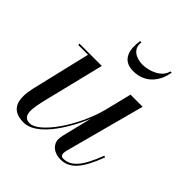

<svg xmlns="http://www.w3.org/2000/svg" viewBox="-189 -808 946 946"><g transform="rotate(45 284.0 -335.0)"><path d="M255.5 -680H246.5C236.5 -619 246.5 -551 326.5 -551C416.5 -551 456.5 -619 466.5 -680H457.5C447.5 -631 383.5 -606 336.5 -606C289.5 -606 247.5 -631 255.5 -680ZM199.5 -460H44V-451H112.5L39 -141C21 -59 28.5 10 125 10C209.5 10 296.5 -119 345 -237.5L307.5 -85C305 -74.5 303 -60.5 303 -52.5C303 -22.5 329 10 381 10C445.5 10 486.5 -38 529.5 -153L521 -156C479.5 -47 442 -2.5 388 -2.5C375.5 -2.5 369.5 -11 369.5 -21.5C369.5 -26.5 370 -33.5 371.5 -39.5L484 -460H399.5L364.5 -318C324.5 -167 213 -8.5 148 -8.5C91 -8.5 105 -74 124 -152.5Z"/></g></svg>

Font: Bodoni* 24pt
Style: Italic
Weight: 400
Italic angle: -13°
Version: Version 2.3